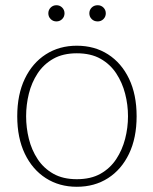

<svg xmlns="http://www.w3.org/2000/svg" viewBox="-20 -705 587 735"><path d="M274 10Q207 10 155.5 -23Q104 -56 75 -116.5Q46 -177 46 -260Q46 -343 75 -403.5Q104 -464 155.5 -497Q207 -530 274 -530Q342 -530 393.5 -497Q445 -464 474 -403.5Q503 -343 503 -260Q503 -177 474 -116.5Q445 -56 393.5 -23Q342 10 274 10ZM274 -19Q328 -19 365 -40Q402 -61 425 -96Q448 -131 459 -173.5Q470 -216 470 -260Q470 -304 459 -346.5Q448 -389 425 -424Q402 -459 365 -480Q328 -501 274 -501Q221 -501 184 -480Q147 -459 124 -424Q101 -389 90.5 -346.5Q80 -304 80 -260Q80 -216 90.5 -173.5Q101 -131 124 -96Q147 -61 184 -40Q221 -19 274 -19ZM196 -623Q183 -623 174 -632Q165 -641 165 -654Q165 -667 174 -676Q183 -685 196 -685Q209 -685 218 -676Q227 -667 227 -654Q227 -641 218 -632Q209 -623 196 -623ZM354 -623Q340 -623 331 -632Q322 -641 322 -654Q322 -667 331 -676Q340 -685 354 -685Q367 -685 376 -676Q385 -667 385 -654Q385 -641 376 -632Q367 -623 354 -623Z"/></svg>

Font: Murecho ExtraLight
Style: Regular
Weight: 200
Designer: Neil Summerour
Foundry: Positype
Version: Version 1.010; ttfautohint (v1.8.3)